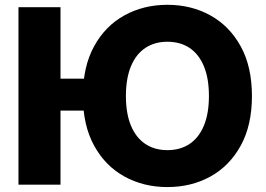

<svg xmlns="http://www.w3.org/2000/svg" viewBox="-20 -757 1091 787"><path d="M382.3 -434.6V-303.7H152.3V-434.6ZM228 -727.5V0H55.7V-727.5ZM666 9.8Q568.4 9.8 489.7 -33.7Q411.1 -77.1 365.5 -160.6Q319.8 -244.1 319.8 -363.3Q319.8 -483.4 365.5 -566.9Q411.1 -650.4 489.7 -693.8Q568.4 -737.3 666 -737.3Q764.2 -737.3 842.5 -693.8Q920.9 -650.4 966.8 -566.9Q1012.7 -483.4 1012.7 -363.3Q1012.7 -243.7 966.8 -160.2Q920.9 -76.7 842.5 -33.4Q764.2 9.8 666 9.8ZM666 -141.6Q719.2 -141.6 757.3 -167.2Q795.4 -192.9 815.9 -242.4Q836.4 -292 836.4 -363.3Q836.4 -435.5 815.9 -485.1Q795.4 -534.7 757.3 -560.3Q719.2 -585.9 666 -585.9Q613.8 -585.9 575.4 -560.3Q537.1 -534.7 516.6 -484.9Q496.1 -435.1 496.1 -363.3Q496.1 -292 516.6 -242.4Q537.1 -192.9 575.4 -167.2Q613.8 -141.6 666 -141.6Z"/></svg>

Font: Inter 16pt ExtraBold
Style: Regular
Weight: 800
Version: Version 4.001;git-66647c0bb